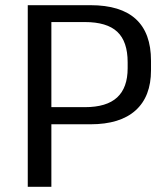

<svg xmlns="http://www.w3.org/2000/svg" viewBox="-20 -720 628 740"><path d="M87 -700H329Q445 -700 503.5 -646.5Q562 -593 562 -486V-449Q562 -348 502.5 -294.5Q443 -241 329 -241H173V-307H307Q391 -307 431.5 -344.5Q472 -382 472 -457V-480Q472 -560 432 -597.5Q392 -635 307 -635H157L178 -656V0H87Z"/></svg>

Font: Pathway Extreme 72pt Medium
Style: Regular
Weight: 500
Designer: Eduardo Rodriguez Tunni
Foundry: Eduardo Rodriguez Tunni
Version: Version 1.001;gftools[0.9.26]